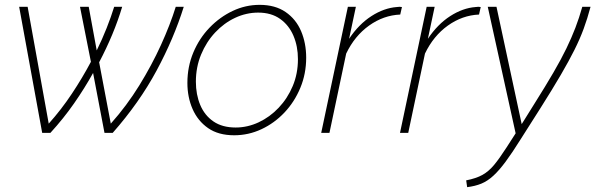

<svg xmlns="http://www.w3.org/2000/svg" viewBox="-20 -548 2456 792"><path d="M59 -520H94L181 -38Q233 -96 276.5 -161.5Q320 -227 355 -293L310 -520H346L379 -340Q402 -387 420 -432.5Q438 -478 451 -520H484Q467 -463 443 -405.5Q419 -348 389 -291L437 -38Q503 -112 554.5 -195.5Q606 -279 644 -362.5Q682 -446 705 -520H738Q697 -389 626 -257Q555 -125 445 0H411L364 -247Q329 -184 285.5 -121.5Q242 -59 188 0H154Z M946 10Q881 10 838.5 -19.5Q796 -49 774.5 -98Q753 -147 753 -206Q753 -273 777.5 -331.5Q802 -390 844.5 -434Q887 -478 940 -503Q993 -528 1051 -528Q1115 -528 1158 -498.5Q1201 -469 1222 -419.5Q1243 -370 1243 -310Q1243 -244 1219 -186Q1195 -128 1153.5 -84Q1112 -40 1058.5 -15Q1005 10 946 10ZM952 -22Q1001 -22 1047 -43.5Q1093 -65 1129.5 -103.5Q1166 -142 1187.5 -193Q1209 -244 1209 -304Q1209 -357 1190.5 -400.5Q1172 -444 1135.5 -470Q1099 -496 1045 -496Q996 -496 950 -474.5Q904 -453 867.5 -414Q831 -375 809.5 -323Q788 -271 788 -211Q788 -158 806 -115Q824 -72 860.5 -47Q897 -22 952 -22Z M1415 -520H1448L1420 -388Q1460 -448 1512 -481.5Q1564 -515 1617 -519Q1623 -520 1628 -520Q1633 -520 1638 -519L1631 -488Q1562 -485 1502.5 -442.5Q1443 -400 1408 -327L1339 0H1305Z M1740 -520H1773L1745 -388Q1785 -448 1837 -481.5Q1889 -515 1942 -519Q1948 -520 1953 -520Q1958 -520 1963 -519L1956 -488Q1887 -485 1827.5 -442.5Q1768 -400 1733 -327L1664 0H1630Z M1903 196Q1944 188 1970 173.5Q1996 159 2018 132.5Q2040 106 2069 61L2107 2L1992 -520H2028L2132 -36L2185 -121Q2231 -194 2263 -249Q2295 -304 2316.5 -348.5Q2338 -393 2353.5 -433.5Q2369 -474 2382 -520H2416Q2403 -471 2387.5 -429Q2372 -387 2349.5 -342Q2327 -297 2293.5 -239.5Q2260 -182 2210 -103L2128 26Q2093 82 2066 118.5Q2039 155 2015 177Q1991 199 1965.5 209.5Q1940 220 1907 224Z"/></svg>

Font: Raleway ExtraLight
Style: Italic
Weight: 200
Italic angle: -12°
Designer: Matt McInerney, Pablo Impallari, Rodrigo Fuenzalida
Foundry: Matt McInerney, Pablo Impallari, Rodrigo Fuenzalida
Version: Version 4.026